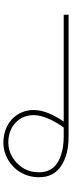

<svg xmlns="http://www.w3.org/2000/svg" viewBox="329 -748 419 1117"><g transform="rotate(-90 538.5 -189.5)"><path d="M457 -202.6C457 -304.7 377.9 -379.4 266.1 -379.4C232.4 -379.4 200.7 -370.6 169.9 -353.5C108.9 -318.8 65.9 -254.9 65.9 -171.4C65.9 -115.2 87.4 -72.8 130.9 -43.9C174.3 -14.6 230.5 0 300.3 0H1011.2V-28.3H390.1C429.7 -88.4 457 -146 457 -202.6ZM302.2 -28.3C264.2 -28.3 229.5 -33.2 198.2 -43C135.3 -62 94.7 -103 94.7 -171.4C94.7 -208 103.5 -239.7 120.6 -266.6C155.3 -319.8 211.4 -350.6 266.1 -350.6C313.5 -350.6 352.5 -336.9 382.3 -309.1C412.1 -281.2 427.2 -246.1 427.2 -202.6C427.2 -151.4 399.9 -92.3 355.5 -28.3Z"/></g></svg>

Font: Estedad Thin
Style: Regular
Weight: 100
Designer: Amin Abedi
Version: Version 7.3